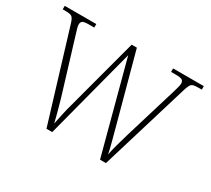

<svg xmlns="http://www.w3.org/2000/svg" viewBox="-137 -950 1301 1186"><g transform="rotate(30 513.5 -357.0)"><path d="M105 -640Q95 -673 83 -681Q71 -689 39 -689H18V-714H243V-689H206Q170 -689 160 -681.5Q150 -674 150 -657Q150 -648 154 -633Q158 -618 166 -593L284 -206Q293 -174 299.5 -150.5Q306 -127 312 -104Q318 -81 325 -52Q334 -94 341.5 -130Q349 -166 361 -208L496 -713H533L666 -222Q679 -173 690 -132Q701 -91 709 -53Q715 -86 727 -129.5Q739 -173 752 -217L865 -590Q872 -614 876.5 -630.5Q881 -647 881 -657Q881 -674 870.5 -681.5Q860 -689 823 -689H791V-714H1010V-689H984Q962 -689 950 -685.5Q938 -682 931 -670.5Q924 -659 916 -634L724 0H682L510 -646L341 0H300Z"/></g></svg>

Font: Noto Serif ExtraLight
Style: Regular
Weight: 200
Designer: Monotype Design Team
Foundry: Monotype Imaging Inc.
Version: Version 2.015; ttfautohint (v1.8.4.7-5d5b)